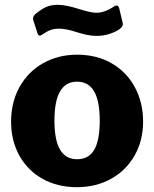

<svg xmlns="http://www.w3.org/2000/svg" viewBox="-20 -767 640 797"><path d="M26 -262Q26 -343 61.5 -406.5Q97 -470 159.5 -505Q222 -540 300 -540Q381 -540 443 -504.5Q505 -469 539.5 -405.5Q574 -342 574 -262Q574 -184 539 -122Q504 -60 441.5 -25Q379 10 299 10Q219 10 157 -24.5Q95 -59 60.5 -121Q26 -183 26 -262ZM394 -266Q394 -348 370.5 -388Q347 -428 300 -428Q253 -428 229.5 -388Q206 -348 206 -266Q206 -185 229.5 -145.5Q253 -106 300 -106Q348 -106 371 -145Q394 -184 394 -266ZM380 -618Q361 -618 340 -622.5Q319 -627 300 -633Q255 -648 225 -648Q205 -648 190 -642.5Q175 -637 156 -624Q149 -619 145 -619Q138 -619 135 -631L119 -680Q117 -688 117 -690Q117 -698 126 -708Q149 -727 169.5 -737Q190 -747 220 -747Q254 -747 310 -729Q357 -714 380 -714Q414 -714 453 -740Q458 -744 464 -744Q472 -744 475 -732L489 -673L490 -667Q490 -656 476 -646Q459 -634 434 -626Q409 -618 380 -618Z"/></svg>

Font: Libre Franklin ExtraBold
Style: Regular
Weight: 800
Designer: Pablo Impallari, Rodrigo Fuenzalida
Foundry: Impallari Type
Version: Version 1.002; ttfautohint (v1.5)